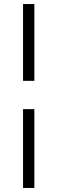

<svg xmlns="http://www.w3.org/2000/svg" viewBox="-20 -740 283 950"><path d="M94 190H150V-200H94ZM94 -340H150V-720H94Z"/></svg>

Font: Fixel Display Light
Style: Italic
Weight: 300
Italic angle: -10°
Designer: AlfaBravo + MacPaw
Foundry: Kyrylo Tkachov, Marchela Mozhyna, Serhii Makarenko, Maria Weinstein, Zakhar Kryvoshyya
Version: Version 1.210;Glyphs 3.2 (3217)